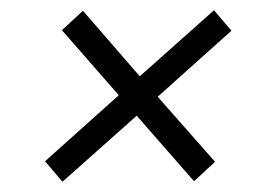

<svg xmlns="http://www.w3.org/2000/svg" viewBox="-20 -485 540 375"><path d="M288 -296 400 -169 359 -131 247 -259 102 -130 68 -170 212 -299 101 -426 142 -464 253 -336 398 -465 432 -425Z"/></svg>

Font: Glekhifnjqigglhiwekvrgaqftz
Style: Regular
Weight: 300
Italic angle: -8°
Designer: Carrois Corporate & Edenspiekermann
Foundry: Carrois Corporate GbR & Edenspiekermann AG
Version: Version 2.001